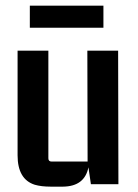

<svg xmlns="http://www.w3.org/2000/svg" viewBox="-20 -660 496 688"><path d="M206.1 8.8Q283.2 7.8 296.9 -60.5L305.7 0H404.3L403.3 -478.5H293L293.9 -81.1H165Q153.3 -81.1 153.3 -92.8V-478.5H43V-103.5Q43 -17.6 104.5 2Q127.9 8.8 161.1 8.8ZM350.6 -639.6H86.9V-560.5H350.6Z"/></svg>

Font: Gemunu Libre
Style: Bold
Weight: 700
Designer: Pushpananda Ekanayake, Sol Matas, Kosala Senevirathne
Foundry: Mooniak
Version: Version 1.001